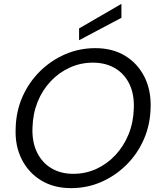

<svg xmlns="http://www.w3.org/2000/svg" viewBox="-20 -961 825 993"><path d="M347 12Q259 12 193.5 -27.5Q128 -67 92.5 -137Q57 -207 61 -297Q63 -385 96 -460Q129 -535 186 -591.5Q243 -648 316.5 -680Q390 -712 473 -712Q562 -712 627 -672.5Q692 -633 727 -563.5Q762 -494 759 -404Q757 -316 724 -240.5Q691 -165 634 -108.5Q577 -52 504 -20Q431 12 347 12ZM359 -62Q423 -62 478.5 -87.5Q534 -113 577 -159Q620 -205 645 -266.5Q670 -328 672 -400Q675 -474 649 -527Q623 -580 574.5 -608.5Q526 -637 460 -637Q397 -637 341 -611.5Q285 -586 242 -540.5Q199 -495 174.5 -434Q150 -373 148 -301Q145 -228 171 -174Q197 -120 245.5 -91Q294 -62 359 -62ZM389 -753V-814L608 -941V-869Z"/></svg>

Font: DM Sans 17pt
Style: Italic
Weight: 400
Italic angle: -10°
Version: Version 4.004;gftools[0.9.30]